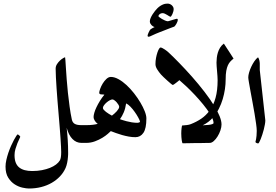

<svg xmlns="http://www.w3.org/2000/svg" viewBox="-20 -806 1556 1083"><path d="M439.5 0Q410.2 0 388.7 -22Q367.2 -43.9 356 -85.4Q359.9 -51.8 362.1 -16.1Q364.3 19.5 364.3 53.2Q364.3 58.1 364.3 64.7Q364.3 71.3 363.3 79.6Q362.3 95.2 358.9 111.8Q355.5 128.4 350.1 141.1Q338.4 167.5 318.4 188.7Q298.3 210 271.7 225.3Q245.1 240.7 212.6 249Q180.2 257.3 143.1 257.3Q128.9 257.3 106.7 252.4Q84.5 247.6 63.2 234.1Q42 220.7 26.6 196.5Q11.2 172.4 11.2 133.8Q11.2 116.2 15.9 95.7Q20.5 75.2 27.3 55.2Q34.2 35.2 42.5 16.4Q50.8 -2.4 58.6 -16.6Q66.4 -30.8 72 -39.3Q77.6 -47.9 79.6 -47.9Q80.6 -47.9 83 -46.4Q85.4 -44.9 87.9 -42.7Q90.3 -40.5 92.3 -38.3Q94.2 -36.1 94.2 -35.2Q94.2 -32.7 89.1 -22.5Q84 -12.2 78.1 2.2Q72.3 16.6 67.1 34.2Q62 51.8 62 68.8Q62 93.8 68.6 110.8Q75.2 127.9 88.1 138.4Q101.1 148.9 119.6 153.8Q138.2 158.7 162.1 158.7Q191.4 158.7 216.6 153.8Q241.7 148.9 261.7 140.9Q281.7 132.8 295.9 122.1Q310.1 111.3 317.4 99.1Q325.2 86.4 325.2 51.8Q325.2 40 324.2 21.2Q323.2 2.4 321.5 -24.2Q319.8 -50.8 316.9 -86.4Q314 -122.1 310.1 -168Q307.1 -202.6 304.2 -238.8Q301.3 -274.9 299.1 -308.1Q296.9 -341.3 295.4 -369.9Q293.9 -398.4 293.9 -418.5Q293.9 -432.6 301.5 -444.3Q309.1 -456.1 318.4 -464.6Q327.6 -473.1 336.2 -478Q344.7 -482.9 347.2 -482.9Q347.7 -482.9 348.9 -466.3Q350.1 -449.7 351.8 -422.1Q353.5 -394.5 356.2 -358.4Q358.9 -322.3 363 -283.2Q367.2 -244.1 372.6 -204.8Q377.9 -165.5 385.3 -131.3Q389.2 -114.3 401.9 -107.2Q414.6 -100.1 439.5 -100.1H461.9Q467.3 -100.1 471.9 -98.6Q476.6 -97.2 479.7 -92Q482.9 -86.9 484.6 -77.4Q486.3 -67.9 486.3 -51.3Q486.3 -23.4 479.7 -11.7Q473.1 0 461.9 0Z M805.7 -138.2Q805.7 -81.1 788.8 -56.6Q772 -32.2 743.7 -32.2Q725.6 -32.2 706.5 -35.6Q687.5 -39.1 669.2 -44.2Q650.9 -49.3 634.5 -55.4Q618.2 -61.5 605 -66.4Q600.6 -62 588.1 -51Q575.7 -40 557.4 -28.8Q539.1 -17.6 515.6 -8.8Q492.2 0 465.8 0H447.8Q438.5 0 433.1 -5.6Q427.7 -11.2 425 -19.3Q422.4 -27.3 421.6 -35.9Q420.9 -44.4 420.9 -50.3Q420.9 -56.2 421.6 -64.5Q422.4 -72.8 425 -80.8Q427.7 -88.9 433.1 -94.5Q438.5 -100.1 447.8 -100.1H465.8Q488.3 -100.1 504.9 -102.3Q521.5 -104.5 531.2 -107.4Q519.5 -116.2 513.7 -126.7Q507.8 -137.2 507.8 -145.5Q507.8 -155.3 512 -169.9Q516.1 -184.6 524.2 -201.4Q532.2 -218.3 543.5 -236.6Q554.7 -254.9 568.8 -272Q563.5 -272.9 560.3 -273.2Q557.1 -273.4 552.7 -273.4Q545.4 -273.4 542.5 -276.4Q539.6 -279.3 539.6 -281.7Q539.6 -289.6 544.9 -304.7Q550.3 -319.8 559.3 -334.7Q568.4 -349.6 580.3 -360.8Q592.3 -372.1 605.5 -372.1Q625.5 -372.1 648.4 -359.4Q671.4 -346.7 693.6 -326.2Q715.8 -305.7 736.1 -279.8Q756.3 -253.9 771.7 -228Q787.1 -202.1 796.4 -178.5Q805.7 -154.8 805.7 -138.2ZM652.3 -203.6Q652.3 -208 648.2 -215.1Q644 -222.2 638.2 -228.8Q632.3 -235.4 625.7 -240.2Q619.1 -245.1 614.3 -245.1Q607.9 -245.1 598.9 -240.2Q589.8 -235.4 581.3 -228Q572.8 -220.7 566.7 -212.4Q560.5 -204.1 560.5 -197.3Q560.5 -191.9 565.4 -186.3Q570.3 -180.7 577.9 -174.8Q585.4 -168.9 594.2 -163.6Q603 -158.2 611.3 -153.8Q617.7 -158.7 625 -165Q632.3 -171.4 638.4 -178.2Q644.5 -185.1 648.4 -191.7Q652.3 -198.2 652.3 -203.6ZM770 -120.1Q767.6 -128.9 759.3 -144Q751 -159.2 739.7 -175Q728.5 -190.9 715.6 -204.3Q702.6 -217.8 691.4 -222.7Q687.5 -194.8 678.2 -172.6Q668.9 -150.4 656.7 -133.8Q659.7 -132.3 669.7 -129.2Q679.7 -126 693.4 -122.3Q707 -118.7 723.1 -116Q739.3 -113.3 754.9 -113.3Q757.3 -113.3 763.4 -114.7Q769.5 -116.2 770 -120.1Z M982.9 -692.9Q982.9 -689.9 980.7 -683.8Q978.5 -677.7 975.1 -671.9Q971.7 -666 968 -661.1Q964.4 -656.2 961.4 -655.3Q958.5 -654.3 949.2 -650.9Q939.9 -647.5 928 -642.8Q916 -638.2 903.3 -633.1Q890.6 -627.9 880.9 -624.5Q856.9 -615.2 839.8 -606.9Q822.8 -598.6 818.8 -598.6Q816.4 -598.6 814.5 -599.9Q812.5 -601.1 812.5 -605Q812.5 -607.4 814.2 -612.5Q815.9 -617.7 818.4 -622.8Q820.8 -627.9 823.2 -632.3Q825.7 -636.7 826.7 -638.2Q828.1 -639.6 831.5 -642.1Q835 -644.5 838.9 -646.7Q842.8 -648.9 846.4 -650.6Q850.1 -652.3 852.1 -653.3Q848.1 -654.3 843.5 -657Q838.9 -659.7 835 -663.8Q831.1 -668 828.1 -673.3Q825.2 -678.7 825.2 -685.5Q825.2 -693.8 829.6 -704.3Q834 -714.8 840.6 -725.1Q847.2 -735.4 854.2 -744.1Q861.3 -752.9 867.2 -758.8Q876.5 -768.1 885.3 -773.4Q894 -778.8 901.4 -781.5Q908.7 -784.2 915 -784.9Q921.4 -785.6 926.3 -785.6Q931.6 -785.6 937.5 -783.4Q943.4 -781.2 948.2 -777.1Q953.1 -772.9 956.3 -767.3Q959.5 -761.7 959.5 -754.9Q959.5 -748.5 957.5 -741Q955.6 -733.4 952.6 -726.8Q949.7 -720.2 946.5 -715.8Q943.4 -711.4 941.4 -711.4Q939.5 -711.4 934.3 -714.6Q929.2 -717.8 922.9 -721.7Q916.5 -725.6 909.7 -728.8Q902.8 -731.9 897 -731.9Q887.2 -731.9 880.4 -726.1Q873.5 -720.2 873.5 -714.8Q873.5 -713.4 879.2 -708.7Q884.8 -704.1 893.1 -699.2Q901.4 -694.3 910.6 -690.4Q919.9 -686.5 927.2 -686Q933.1 -687.5 941.2 -689.9Q949.2 -692.4 956.8 -694.6Q964.4 -696.8 970.2 -698.5Q976.1 -700.2 977.5 -700.2Q982.9 -700.2 982.9 -692.9Z M1229.5 -104Q1229.5 -88.9 1223.4 -70.8Q1217.3 -52.7 1207.5 -36.9Q1197.8 -21 1186 -10.5Q1174.3 0 1163.6 0Q1147.5 0.5 1132.8 0.5Q1120.1 1 1107.9 1Q1095.7 1 1089.8 1Q1079.6 1 1072 -14.4Q1064.5 -29.8 1064.5 -59.1Q1064.5 -75.2 1071.3 -86.4Q1078.1 -97.7 1087.4 -98.6Q1107.9 -98.6 1125.7 -99.4Q1143.6 -100.1 1156.5 -101.6Q1169.4 -103 1177 -105.7Q1184.6 -108.4 1184.6 -112.3Q1184.6 -122.6 1179.2 -135.7Q1173.8 -148.9 1164.1 -164.6Q1148.4 -189.5 1125.5 -217.5Q1102.5 -245.6 1077.9 -271.7Q1053.2 -297.9 1030 -319.6Q1006.8 -341.3 991.7 -354Q990.7 -352.5 985.1 -348.1Q979.5 -343.8 973.4 -338.9Q967.3 -334 961.7 -330.3Q956.1 -326.7 955.1 -326.7Q952.6 -326.7 943.8 -334Q935.1 -341.3 924.1 -351.1Q913.1 -360.8 902.8 -370.8Q892.6 -380.9 887.7 -386.2Q876.5 -398.9 866.7 -414.6Q856.9 -430.2 856.9 -444.3Q856.9 -462.4 860.1 -479.2Q863.3 -496.1 867.7 -509.3Q872.1 -522.5 877 -530.3Q881.8 -538.1 885.3 -538.1Q889.6 -538.1 896.2 -534.7Q902.8 -531.2 909.4 -526.9Q916 -522.5 921.6 -518.1Q927.2 -513.7 929.2 -511.7Q956.1 -486.8 991.2 -450.7Q1026.4 -414.6 1063 -373.3Q1099.6 -332 1133.3 -288.3Q1167 -244.6 1190.9 -205.1Q1208.5 -175.8 1219 -149.9Q1229.5 -124 1229.5 -104Z M1297.4 -475.6Q1287.6 -467.8 1279.5 -459.2Q1271.5 -450.7 1265.6 -438Q1259.8 -425.3 1256.3 -406.2Q1252.9 -387.2 1252.9 -358.9Q1252.9 -332 1248.8 -303.5Q1244.6 -274.9 1236.3 -247.1Q1228 -219.2 1214.8 -193.1Q1201.7 -167 1183.6 -146Q1158.2 -115.7 1123 -99.1Q1127 -98.1 1130.9 -95.5Q1134.8 -92.8 1137.9 -86.9Q1141.1 -81.1 1143.1 -71.8Q1145 -62.5 1145 -48.3Q1145 -34.7 1142.8 -25.6Q1140.6 -16.6 1137.2 -11.2Q1133.8 -5.9 1129.4 -3.2Q1125 -0.5 1121.1 0Q1120.1 0 1112.5 0.2Q1105 0.5 1094 0.7Q1083 1 1070.1 1.2Q1057.1 1.5 1045.2 1.7Q1033.2 2 1023.7 2Q1014.2 2 1010.3 2Q1008.8 2 1007.6 -2.7Q1006.3 -7.3 1005.1 -14.9Q1003.9 -22.5 1003.2 -32.5Q1002.4 -42.5 1002.4 -53.2Q1002.4 -60.5 1002.9 -68.4Q1003.4 -76.2 1004.2 -82.8Q1004.9 -89.4 1005.9 -93.8Q1006.8 -98.1 1007.3 -98.1Q1021.5 -99.1 1034.2 -100.6Q1046.9 -102.1 1056.6 -106Q1088.9 -118.7 1115.5 -136.7Q1142.1 -154.8 1162.1 -182.1Q1184.1 -211.9 1195.8 -253.9Q1207.5 -295.9 1207.5 -354Q1207.5 -363.8 1206.5 -377.2Q1205.6 -390.6 1204.3 -404.5Q1203.1 -418.5 1202.1 -431.2Q1201.2 -443.8 1201.2 -452.6Q1201.2 -465.3 1202.9 -480.2Q1204.6 -495.1 1209 -509.5Q1213.4 -523.9 1221.4 -537.1Q1229.5 -550.3 1242.7 -560.1Q1242.7 -560.1 1245.1 -556.4Q1247.6 -552.7 1251.5 -546.6Q1255.4 -540.5 1260.3 -533Q1265.1 -525.4 1270.5 -517.6Q1282.7 -499 1297.4 -475.6Z M1476.6 -127Q1476.6 -117.2 1474.1 -103.8Q1471.7 -90.3 1468 -75.7Q1464.4 -61 1459.7 -47.1Q1455.1 -33.2 1450.7 -22Q1446.3 -10.7 1442.4 -3.9Q1438.5 2.9 1436.5 2.9Q1432.1 2.9 1426.5 0.5Q1420.9 -2 1420.9 -5.9Q1420.9 -7.3 1422.1 -11Q1423.3 -14.6 1424.6 -22Q1425.8 -29.3 1427 -40.5Q1428.2 -51.8 1428.2 -67.9Q1428.2 -82 1424.6 -107.9Q1420.9 -133.8 1415.8 -165Q1410.6 -196.3 1404.3 -229.7Q1397.9 -263.2 1392.8 -292Q1387.7 -320.8 1384 -341.8Q1380.4 -362.8 1380.4 -369.6Q1380.4 -380.9 1385 -397Q1389.6 -413.1 1397.2 -429.4Q1404.8 -445.8 1414.8 -460.4Q1424.8 -475.1 1435.5 -482.9Q1440.9 -475.1 1443.1 -464.6Q1445.3 -454.1 1445.3 -447.3V-411.1L1476.6 -127Z"/></svg>

Font: Scheherazade
Style: Bold
Weight: 700
Version: Version 2.100 (build 932/914)